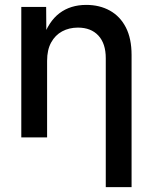

<svg xmlns="http://www.w3.org/2000/svg" viewBox="-20 -564 628 788"><path d="M173.3 -314.5V0H67.4V-535.6H169.4L170.4 -403.8H154.8Q179.2 -476.1 224.4 -510Q269.5 -543.9 334 -543.9Q388.7 -543.9 430.9 -520.5Q473.1 -497.1 496.6 -451.4Q520 -405.8 520 -338.4V204.1H414.1V-325.2Q414.1 -385.3 383.8 -418Q353.5 -450.7 299.8 -450.7Q263.7 -450.7 235.1 -435.3Q206.5 -419.9 189.9 -389.6Q173.3 -359.4 173.3 -314.5Z"/></svg>

Font: Inter 20pt Medium
Style: Regular
Weight: 500
Version: Version 4.001;git-66647c0bb